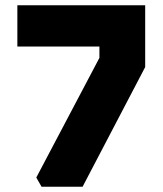

<svg xmlns="http://www.w3.org/2000/svg" viewBox="-20 -710 618 730"><path d="M46 -533V-690H532V-455L294 0H138L118 -35L358 -490V-533Z"/></svg>

Font: Oxanium ExtraBold
Style: Regular
Weight: 800
Designer: Severin Meyer
Version: Version 2.000